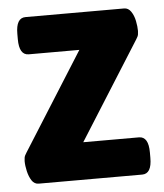

<svg xmlns="http://www.w3.org/2000/svg" viewBox="-44 -562 512 601"><g transform="rotate(-5 212.5 -261.5)"><path d="M54 0Q40 0 32 -12.5Q24 -25 20 -42.5Q16 -60 16 -74Q16 -79 17 -85Q18 -91 24 -100L217 -406H58Q28 -406 28 -456V-473Q28 -523 58 -523H368Q381 -523 389.5 -510.5Q398 -498 401.5 -480.5Q405 -463 405 -449Q405 -444 404 -438Q403 -432 397 -423L204 -117H379Q409 -117 409 -67V-50Q409 0 379 0Z"/></g></svg>

Font: Asap Semi Condensed
Style: Bold
Weight: 700
Width: 4
Designer: Pablo Cosgaya
Foundry: Omnibus-Type
Version: Version 3.001; ttfautohint (v1.8.4.7-5d5b)